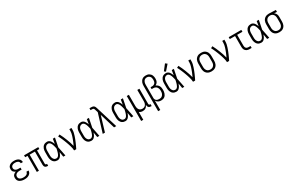

<svg xmlns="http://www.w3.org/2000/svg" viewBox="266 -2726 7467 4894"><g transform="rotate(-30 4000.0 -279.5)"><path d="M247 8Q270 8 293 5.5Q316 3 338 -4Q360 -11 380 -23Q400 -35 415 -52.5Q430 -70 438 -92Q446 -114 446 -137Q446 -137 446 -137.5Q446 -138 446 -138H384Q384 -138 384 -138Q384 -138 384 -138Q384 -122 377.5 -108Q371 -94 360.5 -83.5Q350 -73 336 -66Q322 -59 307.5 -55.5Q293 -52 278 -50.5Q263 -49 247 -49Q232 -49 216 -50.5Q200 -52 184.5 -56.5Q169 -61 155 -69Q141 -77 130.5 -88.5Q120 -100 115 -115.5Q110 -131 110 -147Q110 -163 115 -179Q120 -195 131 -207Q142 -219 156 -227Q170 -235 186 -239.5Q202 -244 218 -245.5Q234 -247 250 -247H306V-304H250Q236 -304 221.5 -305.5Q207 -307 193 -311Q179 -315 166.5 -322.5Q154 -330 144.5 -340.5Q135 -351 130.5 -365.5Q126 -380 126 -394Q126 -408 130.5 -421.5Q135 -435 144 -445.5Q153 -456 165.5 -463.5Q178 -471 191.5 -475Q205 -479 219 -480.5Q233 -482 247 -482Q268 -482 288.5 -478.5Q309 -475 327 -464.5Q345 -454 356.5 -436Q368 -418 368 -398Q368 -397 368 -396.5Q368 -396 368 -396H430Q430 -397 430 -397.5Q430 -398 430 -399Q430 -421 423 -441.5Q416 -462 402.5 -479Q389 -496 371 -507.5Q353 -519 332.5 -526Q312 -533 290.5 -535.5Q269 -538 247 -538Q225 -538 203.5 -535.5Q182 -533 161 -526Q140 -519 121.5 -507Q103 -495 89.5 -477.5Q76 -460 70 -438.5Q64 -417 64 -395Q64 -375 69 -356Q74 -337 86.5 -321Q99 -305 115.5 -294Q132 -283 151 -277Q129 -270 109.5 -258Q90 -246 75.5 -229Q61 -212 54.5 -190Q48 -168 48 -146Q48 -122 55 -99Q62 -76 76.5 -57Q91 -38 111 -25.5Q131 -13 153.5 -5.5Q176 2 200 5Q224 8 247 8Z M925 8H940V-49H925Q918 -49 911 -51Q904 -53 899 -58Q894 -63 892 -70Q890 -77 890 -84V-474H959V-530H541V-474H611V0H673V-474H828V-84Q828 -65 834 -46.5Q840 -28 854 -15Q868 -2 887 3Q906 8 925 8Z M1220 8Q1239 8 1257.5 1.5Q1276 -5 1290.5 -17.5Q1305 -30 1316.5 -45.5Q1328 -61 1337 -77.5Q1346 -94 1353 -112Q1360 -130 1366 -148Q1372 -111 1378 -74Q1384 -37 1390 0H1452Q1438 -67 1425.5 -134.5Q1413 -202 1398 -269Q1412 -334 1424.5 -399.5Q1437 -465 1450 -530H1388Q1382 -497 1377 -463Q1372 -429 1366 -396V-392Q1365 -391 1365 -390Q1365 -389 1365 -388Q1356 -415 1344 -440.5Q1332 -466 1315 -488Q1298 -510 1273 -524Q1248 -538 1220 -538Q1195 -538 1169.5 -532Q1144 -526 1123 -511.5Q1102 -497 1087 -475.5Q1072 -454 1063.5 -430.5Q1055 -407 1051.5 -381.5Q1048 -356 1048 -330V-200Q1048 -175 1051.5 -149.5Q1055 -124 1063.5 -100Q1072 -76 1087 -55Q1102 -34 1123 -19Q1144 -4 1169.5 2Q1195 8 1220 8ZM1220 -49Q1203 -49 1185.5 -54Q1168 -59 1155 -71Q1142 -83 1133 -98.5Q1124 -114 1119 -130.5Q1114 -147 1112 -164.5Q1110 -182 1110 -200V-330Q1110 -348 1112 -365.5Q1114 -383 1119 -400Q1124 -417 1133 -432.5Q1142 -448 1155 -459.5Q1168 -471 1185.5 -476.5Q1203 -482 1220 -482Q1242 -482 1260.5 -468Q1279 -454 1290.5 -435.5Q1302 -417 1310 -396.5Q1318 -376 1324 -354.5Q1330 -333 1335 -311.5Q1340 -290 1345 -269Q1340 -247 1335.5 -225Q1331 -203 1324.5 -181Q1318 -159 1310.5 -138Q1303 -117 1291.5 -97.5Q1280 -78 1261.5 -63.5Q1243 -49 1220 -49Z M1709 0H1771Q1790 -38 1808 -76.5Q1826 -115 1843 -153.5Q1860 -192 1875 -231.5Q1890 -271 1903.5 -311.5Q1917 -352 1926.5 -393.5Q1936 -435 1936 -477V-530H1874V-477Q1874 -445 1867.5 -412.5Q1861 -380 1851.5 -349Q1842 -318 1831 -287.5Q1820 -257 1808 -226.5Q1796 -196 1782.5 -166.5Q1769 -137 1755 -107Q1742 -163 1723.5 -218Q1705 -273 1684 -327Q1663 -381 1639.5 -434Q1616 -487 1589 -538L1534 -511Q1550 -481 1564.5 -450.5Q1579 -420 1592.5 -389Q1606 -358 1618.5 -326Q1631 -294 1642.5 -262.5Q1654 -231 1665 -198.5Q1676 -166 1685 -133.5Q1694 -101 1701.5 -67.5Q1709 -34 1709 0Z M2220 8Q2239 8 2257.5 1.5Q2276 -5 2290.5 -17.5Q2305 -30 2316.5 -45.5Q2328 -61 2337 -77.5Q2346 -94 2353 -112Q2360 -130 2366 -148Q2372 -111 2378 -74Q2384 -37 2390 0H2452Q2438 -67 2425.5 -134.5Q2413 -202 2398 -269Q2412 -334 2424.5 -399.5Q2437 -465 2450 -530H2388Q2382 -497 2377 -463Q2372 -429 2366 -396V-392Q2365 -391 2365 -390Q2365 -389 2365 -388Q2356 -415 2344 -440.5Q2332 -466 2315 -488Q2298 -510 2273 -524Q2248 -538 2220 -538Q2195 -538 2169.5 -532Q2144 -526 2123 -511.5Q2102 -497 2087 -475.5Q2072 -454 2063.5 -430.5Q2055 -407 2051.5 -381.5Q2048 -356 2048 -330V-200Q2048 -175 2051.5 -149.5Q2055 -124 2063.5 -100Q2072 -76 2087 -55Q2102 -34 2123 -19Q2144 -4 2169.5 2Q2195 8 2220 8ZM2220 -49Q2203 -49 2185.5 -54Q2168 -59 2155 -71Q2142 -83 2133 -98.5Q2124 -114 2119 -130.5Q2114 -147 2112 -164.5Q2110 -182 2110 -200V-330Q2110 -348 2112 -365.5Q2114 -383 2119 -400Q2124 -417 2133 -432.5Q2142 -448 2155 -459.5Q2168 -471 2185.5 -476.5Q2203 -482 2220 -482Q2242 -482 2260.5 -468Q2279 -454 2290.5 -435.5Q2302 -417 2310 -396.5Q2318 -376 2324 -354.5Q2330 -333 2335 -311.5Q2340 -290 2345 -269Q2340 -247 2335.5 -225Q2331 -203 2324.5 -181Q2318 -159 2310.5 -138Q2303 -117 2291.5 -97.5Q2280 -78 2261.5 -63.5Q2243 -49 2220 -49Z M2551 0H2616L2750 -446L2884 0H2949L2757 -626L2752 -643Q2746 -663 2737 -682Q2728 -701 2712 -714Q2696 -727 2675.5 -731Q2655 -735 2634 -735H2584V-679H2634Q2645 -679 2656 -676Q2667 -673 2674.5 -665Q2682 -657 2685.5 -647Q2689 -637 2692 -627L2718 -544Z M3220 8Q3239 8 3257.5 1.5Q3276 -5 3290.5 -17.5Q3305 -30 3316.5 -45.5Q3328 -61 3337 -77.5Q3346 -94 3353 -112Q3360 -130 3366 -148Q3372 -111 3378 -74Q3384 -37 3390 0H3452Q3438 -67 3425.5 -134.5Q3413 -202 3398 -269Q3412 -334 3424.5 -399.5Q3437 -465 3450 -530H3388Q3382 -497 3377 -463Q3372 -429 3366 -396V-392Q3365 -391 3365 -390Q3365 -389 3365 -388Q3356 -415 3344 -440.5Q3332 -466 3315 -488Q3298 -510 3273 -524Q3248 -538 3220 -538Q3195 -538 3169.5 -532Q3144 -526 3123 -511.5Q3102 -497 3087 -475.5Q3072 -454 3063.5 -430.5Q3055 -407 3051.5 -381.5Q3048 -356 3048 -330V-200Q3048 -175 3051.5 -149.5Q3055 -124 3063.5 -100Q3072 -76 3087 -55Q3102 -34 3123 -19Q3144 -4 3169.5 2Q3195 8 3220 8ZM3220 -49Q3203 -49 3185.5 -54Q3168 -59 3155 -71Q3142 -83 3133 -98.5Q3124 -114 3119 -130.5Q3114 -147 3112 -164.5Q3110 -182 3110 -200V-330Q3110 -348 3112 -365.5Q3114 -383 3119 -400Q3124 -417 3133 -432.5Q3142 -448 3155 -459.5Q3168 -471 3185.5 -476.5Q3203 -482 3220 -482Q3242 -482 3260.5 -468Q3279 -454 3290.5 -435.5Q3302 -417 3310 -396.5Q3318 -376 3324 -354.5Q3330 -333 3335 -311.5Q3340 -290 3345 -269Q3340 -247 3335.5 -225Q3331 -203 3324.5 -181Q3318 -159 3310.5 -138Q3303 -117 3291.5 -97.5Q3280 -78 3261.5 -63.5Q3243 -49 3220 -49Z M3564 205H3626V-26Q3647 -8 3673.5 0Q3700 8 3727 8Q3751 8 3775 2Q3799 -4 3818.5 -18.5Q3838 -33 3852 -53Q3866 -73 3874 -96V-84Q3874 -65 3880.5 -46.5Q3887 -28 3901 -15Q3915 -2 3933.5 3Q3952 8 3972 8H3986V-49H3972Q3964 -49 3957.5 -51Q3951 -53 3945.5 -58Q3940 -63 3938 -70Q3936 -77 3936 -84V-530H3874V-200Q3874 -182 3871.5 -163.5Q3869 -145 3863 -127.5Q3857 -110 3846 -94.5Q3835 -79 3820 -68.5Q3805 -58 3787 -53.5Q3769 -49 3750 -49Q3732 -49 3713.5 -53.5Q3695 -58 3680 -68.5Q3665 -79 3654 -94.5Q3643 -110 3637 -127.5Q3631 -145 3628.5 -163.5Q3626 -182 3626 -200V-530H3564Z M4064 205H4126V-69Q4136 -50 4151.5 -34.5Q4167 -19 4186.5 -9.5Q4206 0 4227.5 4Q4249 8 4270 8Q4296 8 4322 1.5Q4348 -5 4369 -20Q4390 -35 4405 -57Q4420 -79 4428.5 -104Q4437 -129 4440.5 -155Q4444 -181 4444 -207Q4444 -236 4439 -265Q4434 -294 4420 -320Q4406 -346 4383 -365Q4360 -384 4333 -394Q4354 -404 4372 -421Q4390 -438 4401 -459Q4412 -480 4416 -504Q4420 -528 4420 -552Q4420 -576 4416 -600.5Q4412 -625 4402 -648Q4392 -671 4375.5 -689.5Q4359 -708 4338 -720.5Q4317 -733 4292.5 -738Q4268 -743 4243 -743Q4217 -743 4191.5 -737.5Q4166 -732 4144 -717.5Q4122 -703 4106 -682Q4090 -661 4080.5 -637Q4071 -613 4067.5 -587Q4064 -561 4064 -535ZM4247 -49Q4225 -49 4204 -53.5Q4183 -58 4165.5 -69.5Q4148 -81 4137.5 -100.5Q4127 -120 4126 -141V-146V-535Q4126 -553 4128 -571Q4130 -589 4136 -606.5Q4142 -624 4151.5 -639.5Q4161 -655 4175.5 -666Q4190 -677 4207.5 -682Q4225 -687 4243 -687Q4268 -687 4292 -676.5Q4316 -666 4331.5 -646Q4347 -626 4352.5 -601Q4358 -576 4358 -550Q4358 -550 4358 -550Q4358 -550 4358 -550Q4358 -526 4353 -502.5Q4348 -479 4333.5 -460Q4319 -441 4296.5 -431Q4274 -421 4250 -421H4201V-365H4250Q4269 -365 4288 -360.5Q4307 -356 4323.5 -345.5Q4340 -335 4351.5 -319Q4363 -303 4370 -285Q4377 -267 4379.5 -248Q4382 -229 4382 -210Q4382 -190 4379.5 -170Q4377 -150 4370 -131Q4363 -112 4351 -96Q4339 -80 4322.5 -68.5Q4306 -57 4286.5 -53Q4267 -49 4247 -49Z M4720 8Q4739 8 4757.5 1.5Q4776 -5 4790.5 -17.5Q4805 -30 4816.5 -45.5Q4828 -61 4837 -77.5Q4846 -94 4853 -112Q4860 -130 4866 -148Q4872 -111 4878 -74Q4884 -37 4890 0H4952Q4938 -67 4925.5 -134.5Q4913 -202 4898 -269Q4912 -334 4924.5 -399.5Q4937 -465 4950 -530H4888Q4882 -497 4877 -463Q4872 -429 4866 -396V-392Q4865 -391 4865 -390Q4865 -389 4865 -388Q4856 -415 4844 -440.5Q4832 -466 4815 -488Q4798 -510 4773 -524Q4748 -538 4720 -538Q4695 -538 4669.5 -532Q4644 -526 4623 -511.5Q4602 -497 4587 -475.5Q4572 -454 4563.5 -430.5Q4555 -407 4551.5 -381.5Q4548 -356 4548 -330V-200Q4548 -175 4551.5 -149.5Q4555 -124 4563.5 -100Q4572 -76 4587 -55Q4602 -34 4623 -19Q4644 -4 4669.5 2Q4695 8 4720 8ZM4720 -49Q4703 -49 4685.5 -54Q4668 -59 4655 -71Q4642 -83 4633 -98.5Q4624 -114 4619 -130.5Q4614 -147 4612 -164.5Q4610 -182 4610 -200V-330Q4610 -348 4612 -365.5Q4614 -383 4619 -400Q4624 -417 4633 -432.5Q4642 -448 4655 -459.5Q4668 -471 4685.5 -476.5Q4703 -482 4720 -482Q4742 -482 4760.5 -468Q4779 -454 4790.5 -435.5Q4802 -417 4810 -396.5Q4818 -376 4824 -354.5Q4830 -333 4835 -311.5Q4840 -290 4845 -269Q4840 -247 4835.5 -225Q4831 -203 4824.5 -181Q4818 -159 4810.5 -138Q4803 -117 4791.5 -97.5Q4780 -78 4761.5 -63.5Q4743 -49 4720 -49ZM4741 -568 4877 -724 4824 -764 4697 -600Z M5209 0H5271Q5290 -38 5308 -76.5Q5326 -115 5343 -153.5Q5360 -192 5375 -231.5Q5390 -271 5403.5 -311.5Q5417 -352 5426.5 -393.5Q5436 -435 5436 -477V-530H5374V-477Q5374 -445 5367.5 -412.5Q5361 -380 5351.5 -349Q5342 -318 5331 -287.5Q5320 -257 5308 -226.5Q5296 -196 5282.5 -166.5Q5269 -137 5255 -107Q5242 -163 5223.5 -218Q5205 -273 5184 -327Q5163 -381 5139.5 -434Q5116 -487 5089 -538L5034 -511Q5050 -481 5064.5 -450.5Q5079 -420 5092.5 -389Q5106 -358 5118.5 -326Q5131 -294 5142.5 -262.5Q5154 -231 5165 -198.5Q5176 -166 5185 -133.5Q5194 -101 5201.5 -67.5Q5209 -34 5209 0Z M5750 8Q5777 8 5804 2.5Q5831 -3 5854.5 -16Q5878 -29 5896 -49.5Q5914 -70 5925 -95Q5936 -120 5940 -146.5Q5944 -173 5944 -200V-330Q5944 -357 5940 -384Q5936 -411 5925 -435.5Q5914 -460 5896 -480.5Q5878 -501 5854.5 -514.5Q5831 -528 5804 -533Q5777 -538 5750 -538Q5723 -538 5696.5 -533Q5670 -528 5646.5 -514.5Q5623 -501 5604.5 -480.5Q5586 -460 5575 -435.5Q5564 -411 5560 -384Q5556 -357 5556 -330V-200Q5556 -173 5560 -146.5Q5564 -120 5575 -95Q5586 -70 5604.5 -49.5Q5623 -29 5646.5 -16Q5670 -3 5696.5 2.5Q5723 8 5750 8ZM5750 -49Q5731 -49 5712 -53Q5693 -57 5677 -67.5Q5661 -78 5649.5 -93Q5638 -108 5630.5 -125.5Q5623 -143 5620.5 -162Q5618 -181 5618 -200V-330Q5618 -349 5620.5 -368Q5623 -387 5630.5 -404.5Q5638 -422 5649.5 -437.5Q5661 -453 5677 -463Q5693 -473 5712 -477.5Q5731 -482 5750 -482Q5769 -482 5788 -477.5Q5807 -473 5823 -463Q5839 -453 5851 -437.5Q5863 -422 5870 -404.5Q5877 -387 5879.5 -368Q5882 -349 5882 -330V-200Q5882 -181 5879.5 -162Q5877 -143 5870 -125.5Q5863 -108 5851 -93Q5839 -78 5823 -67.5Q5807 -57 5788 -53Q5769 -49 5750 -49Z M6209 0H6271Q6290 -38 6308 -76.5Q6326 -115 6343 -153.5Q6360 -192 6375 -231.5Q6390 -271 6403.5 -311.5Q6417 -352 6426.5 -393.5Q6436 -435 6436 -477V-530H6374V-477Q6374 -445 6367.5 -412.5Q6361 -380 6351.5 -349Q6342 -318 6331 -287.5Q6320 -257 6308 -226.5Q6296 -196 6282.5 -166.5Q6269 -137 6255 -107Q6242 -163 6223.5 -218Q6205 -273 6184 -327Q6163 -381 6139.5 -434Q6116 -487 6089 -538L6034 -511Q6050 -481 6064.5 -450.5Q6079 -420 6092.5 -389Q6106 -358 6118.5 -326Q6131 -294 6142.5 -262.5Q6154 -231 6165 -198.5Q6176 -166 6185 -133.5Q6194 -101 6201.5 -67.5Q6209 -34 6209 0Z M6874 0H6934V-57H6874Q6854 -57 6835.5 -63Q6817 -69 6804 -83.5Q6791 -98 6786 -117Q6781 -136 6781 -155V-474H6936V-530H6564V-474H6719V-155Q6719 -134 6722.5 -113.5Q6726 -93 6735 -74Q6744 -55 6759 -40.5Q6774 -26 6793 -16.5Q6812 -7 6832.5 -3.5Q6853 0 6874 0Z M7220 8Q7239 8 7257.5 1.5Q7276 -5 7290.5 -17.5Q7305 -30 7316.5 -45.5Q7328 -61 7337 -77.5Q7346 -94 7353 -112Q7360 -130 7366 -148Q7372 -111 7378 -74Q7384 -37 7390 0H7452Q7438 -67 7425.5 -134.5Q7413 -202 7398 -269Q7412 -334 7424.5 -399.5Q7437 -465 7450 -530H7388Q7382 -497 7377 -463Q7372 -429 7366 -396V-392Q7365 -391 7365 -390Q7365 -389 7365 -388Q7356 -415 7344 -440.5Q7332 -466 7315 -488Q7298 -510 7273 -524Q7248 -538 7220 -538Q7195 -538 7169.5 -532Q7144 -526 7123 -511.5Q7102 -497 7087 -475.5Q7072 -454 7063.5 -430.5Q7055 -407 7051.5 -381.5Q7048 -356 7048 -330V-200Q7048 -175 7051.5 -149.5Q7055 -124 7063.5 -100Q7072 -76 7087 -55Q7102 -34 7123 -19Q7144 -4 7169.5 2Q7195 8 7220 8ZM7220 -49Q7203 -49 7185.5 -54Q7168 -59 7155 -71Q7142 -83 7133 -98.5Q7124 -114 7119 -130.5Q7114 -147 7112 -164.5Q7110 -182 7110 -200V-330Q7110 -348 7112 -365.5Q7114 -383 7119 -400Q7124 -417 7133 -432.5Q7142 -448 7155 -459.5Q7168 -471 7185.5 -476.5Q7203 -482 7220 -482Q7242 -482 7260.5 -468Q7279 -454 7290.5 -435.5Q7302 -417 7310 -396.5Q7318 -376 7324 -354.5Q7330 -333 7335 -311.5Q7340 -290 7345 -269Q7340 -247 7335.5 -225Q7331 -203 7324.5 -181Q7318 -159 7310.5 -138Q7303 -117 7291.5 -97.5Q7280 -78 7261.5 -63.5Q7243 -49 7220 -49Z M7750 8Q7776 8 7803 2.5Q7830 -3 7853 -16.5Q7876 -30 7893.5 -50.5Q7911 -71 7921.5 -95.5Q7932 -120 7936 -146.5Q7940 -173 7940 -200V-330Q7940 -352 7937 -373Q7934 -394 7925 -413.5Q7916 -433 7902 -449.5Q7888 -466 7871 -478L7952 -474V-530L7751 -538H7750Q7723 -538 7696.5 -532.5Q7670 -527 7646.5 -514Q7623 -501 7604.5 -480.5Q7586 -460 7575 -435.5Q7564 -411 7560 -384Q7556 -357 7556 -330V-200Q7556 -173 7560 -146.5Q7564 -120 7575 -95Q7586 -70 7604 -49.5Q7622 -29 7645.5 -16Q7669 -3 7696 2.5Q7723 8 7750 8ZM7750 -49Q7731 -49 7712 -53Q7693 -57 7677 -67.5Q7661 -78 7649.5 -93Q7638 -108 7630.5 -125.5Q7623 -143 7620.5 -162Q7618 -181 7618 -200V-330Q7618 -349 7620.5 -368Q7623 -387 7630.5 -404.5Q7638 -422 7649.5 -437.5Q7661 -453 7677.5 -463Q7694 -473 7712.5 -477.5Q7731 -482 7750 -482Q7769 -482 7787.5 -477.5Q7806 -473 7821.5 -462.5Q7837 -452 7848.5 -436.5Q7860 -421 7866.5 -403.5Q7873 -386 7875.5 -367.5Q7878 -349 7878 -330V-200Q7878 -181 7875.5 -162.5Q7873 -144 7866.5 -126.5Q7860 -109 7848.5 -93.5Q7837 -78 7821.5 -67.5Q7806 -57 7787 -53Q7768 -49 7750 -49Z"/></g></svg>

Font: Iosevka SS09 Light
Style: Regular
Weight: 300
Monospace: yes
Designer: Belleve Invis
Foundry: Belleve Invis
Version: Version 5.2.1; ttfautohint (v1.8.3)